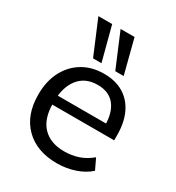

<svg xmlns="http://www.w3.org/2000/svg" viewBox="-182 -866 908 988"><g transform="rotate(30 272.5 -372.5)"><path d="M305 9Q185 9 115.5 -60Q46 -129 46 -250Q46 -330 76.5 -388.5Q107 -447 161 -479.5Q215 -512 287 -512Q356 -512 404 -482.5Q452 -453 477 -399Q502 -345 502 -271V-241H117V-295H440L423 -282Q423 -360 388.5 -403Q354 -446 287 -446Q214 -446 174 -395.5Q134 -345 134 -258V-249Q134 -157 179.5 -110Q225 -63 306 -63Q351 -63 390 -76Q429 -89 465 -119L495 -56Q461 -25 410.5 -8Q360 9 305 9ZM329 -552 244 -754H327L379 -552ZM197 -552 112 -754H194L247 -552Z"/></g></svg>

Font: Mulish Medium
Style: Regular
Weight: 500
Designer: Vernon Adams
Foundry: Vernon Adams
Version: Version 3.603; ttfautohint (v1.8.3)